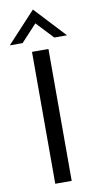

<svg xmlns="http://www.w3.org/2000/svg" viewBox="-103 -946 498 989"><g transform="rotate(-10 145.5 -452.0)"><path d="M-4.4 -742.7 145 -903.8 294.9 -742.7H228.5L145 -831.5L62.5 -742.7ZM102.5 0V-689.9H188.5V0Z"/></g></svg>

Font: HK Grotesk Medium Legacy
Style: Regular
Weight: 500
Designer: Alfredo Marco Pradil
Foundry: Hanken Design Co.
Version: Version 2.022;PS 002.022;hotconv 1.0.88;makeotf.lib2.5.64775